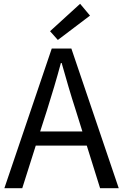

<svg xmlns="http://www.w3.org/2000/svg" viewBox="-20 -989 647 1009"><path d="M284 -779 453 -907 401 -969 243 -825ZM3 0H97L168 -224H436L506 0H604L355 -734H252ZM227 -410C253 -493 277 -572 300 -658H304C328 -573 351 -493 378 -410L413 -298H191Z"/></svg>

Font: Noto Sans JP
Style: Regular
Weight: 400
Designer: Ryoko NISHIZUKA  (kana, bopomofo & ideographs); Paul D. Hunt (Latin, Greek & Cyrillic); Sandoll Communications , Soo-you
Foundry: Adobe
Version: Version 2.002;hotconv 1.0.116;makeotfexe 2.5.65601